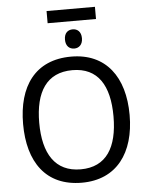

<svg xmlns="http://www.w3.org/2000/svg" viewBox="-64 -1053 864 1115"><g transform="rotate(-5 367.5 -495.5)"><path d="M532 -1001H250V-930H532ZM392 -882C364 -882 342 -865 342 -826C342 -788 364 -770 392 -770C418 -770 441 -788 441 -826C441 -865 418 -882 392 -882ZM678 -358C678 -580 571 -725 369 -725C158 -725 57 -578 57 -359C57 -138 158 10 368 10C571 10 678 -137 678 -358ZM151 -358C151 -538 219 -646 369 -646C518 -646 584 -538 584 -358C584 -178 518 -68 368 -68C219 -68 151 -178 151 -358Z"/></g></svg>

Font: Noto Sans Thai
Style: Regular
Weight: 400
Designer: Monotype Design Team
Foundry: Monotype Imaging Inc.
Version: Version 1.901